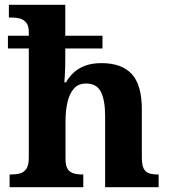

<svg xmlns="http://www.w3.org/2000/svg" viewBox="-20 -780 707 800"><path d="M20 0V-53H25Q47 -53 63.5 -57.5Q80 -62 90 -77Q100 -92 100 -122V-578H13V-631H100V-646Q100 -673 89 -686Q78 -699 62 -703Q46 -707 29 -707H17V-760H252V-631H407V-578H252V-534Q252 -517 251.5 -498Q251 -479 250 -463Q249 -447 248 -437H255Q268 -460 287.5 -478Q307 -496 335.5 -506.5Q364 -517 403 -517Q487 -517 529 -471.5Q571 -426 571 -324V-124Q571 -93 578.5 -78Q586 -63 601 -58Q616 -53 638 -53H641V0H418V-297Q418 -362 400.5 -397Q383 -432 339 -432Q306 -432 287.5 -410.5Q269 -389 261 -353.5Q253 -318 253 -277V-118Q253 -90 261.5 -76.5Q270 -63 285.5 -58Q301 -53 323 -53H327V0Z"/></svg>

Font: Noto Serif Hebrew
Style: Bold
Weight: 700
Version: Version 2.003